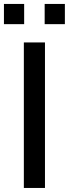

<svg xmlns="http://www.w3.org/2000/svg" viewBox="-38 -930 342 950"><path d="M80 0H184.5V-720H80ZM-18.5 -810.5H81.5V-910.5H-18.5ZM183 -810.5H283V-910.5H183Z"/></svg>

Font: Eudonet SemiBold
Style: Regular
Weight: 600
Designer: Mikhail Sharanda
Foundry: Mikhail Sharanda
Version: Version 4.503;Glyphs 3.1.2 (3151)